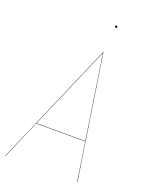

<svg xmlns="http://www.w3.org/2000/svg" viewBox="-155 -913 777 994"><g transform="rotate(20 234.0 -416.0)"><path d="M305.2 -826.2Q305.2 -832 311 -832Q316.9 -832 316.9 -826.2Q316.9 -819.8 311 -819.8Q305.2 -819.8 305.2 -826.2ZM396 0 363.8 -212.9H92.8L1 0H-1L91.3 -212.9H90.8L91.3 -213.4L293 -680.2H293.9L397.9 0ZM93.8 -214.8H363.3L293 -675.8Z"/></g></svg>

Font: Fira Sans Compressed Two
Style: Italic
Weight: 100
Width: 3
Italic angle: -8°
Designer: Carrois Corporate & Edenspiekermann AG
Foundry: Carrois Corporate GbR & Edenspiekermann AG
Version: Version 4.203;PS 004.203;hotconv 1.0.88;makeotf.lib2.5.64775